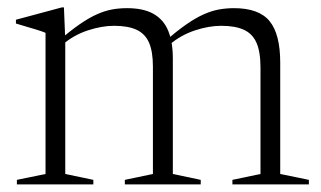

<svg xmlns="http://www.w3.org/2000/svg" viewBox="-20 -486 846 506"><path d="M152 -381V-27.5L226 -12V0H24.5V-12L100 -27.5V-399.5Q92 -403 74 -408.5Q56 -414 22 -424V-434L143 -466.5H148.5ZM435.5 -331.5V-27.5L509 -12V0H309V-12L383 -27.5V-310.5Q383 -350 372.8 -373.5Q362.5 -397 340 -407.5Q317.5 -418 280.5 -418Q248.5 -418 211.8 -406Q175 -394 145.5 -369L135 -379Q166 -405.5 190.2 -422.2Q214.5 -439 235.2 -448.2Q256 -457.5 275 -461Q294 -464.5 314.5 -464.5Q358.5 -464.5 385 -449.2Q411.5 -434 423.5 -404.5Q435.5 -375 435.5 -331.5ZM718.5 -321V-27.5L794 -12V0H592.5V-12L666.5 -27.5V-307.5Q666.5 -349.5 656 -373.2Q645.5 -397 622.8 -407.5Q600 -418 563 -418Q530.5 -418 493.5 -405.8Q456.5 -393.5 427 -368.5L416 -378.5Q447 -405 471.5 -422Q496 -439 516.8 -448.2Q537.5 -457.5 557 -461Q576.5 -464.5 596.5 -464.5Q662.5 -464.5 690.5 -430.2Q718.5 -396 718.5 -321Z"/></svg>

Font: Newsreader 36pt Light
Style: Regular
Weight: 300
Designer: Hugues Gentile
Foundry: Production Type
Version: Version 1.003